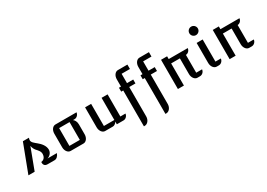

<svg xmlns="http://www.w3.org/2000/svg" viewBox="11 -1875 4475 3213"><g transform="rotate(-30 2249.0 -269.0)"><path d="M58.6 0H179.2L333.5 -410.2C340.3 -365.2 359.9 -335 377 -313C409.2 -277.8 448.7 -238.8 443.8 -185.1C439 -117.2 397.9 -89.8 356 -85C352.5 -40.5 370.1 0 430.2 0H564C605 0 639.6 -34.2 657.2 -84.5H475.6C524.9 -97.2 567.9 -143.6 569.8 -198.7C572.3 -276.4 511.2 -345.7 459 -386.7C413.6 -426.3 367.7 -454.1 371.1 -502C372.1 -510.7 375 -526.4 380.9 -540.5H263.7Z M782.2 -123C782.2 -55.2 823.7 0 874 0H1124C1174.8 0 1216.8 -55.2 1216.8 -123V-317.9C1216.8 -369.6 1192.4 -409.2 1167 -427.7H1197.8C1240.7 -427.7 1278.3 -465.3 1283.2 -511.2H874C823.7 -511.2 782.2 -456.5 782.2 -387.2ZM898.9 -83.5V-427.7H1100.1V-83.5Z M1448.7 -124C1448.7 -55.7 1490.2 0 1541.5 0H1690.4C1719.7 0 1748 -20 1767.1 -52.2V0H1897C1939.9 0 1977.5 -37.6 1982.4 -83.5H1883.3V-511.2H1767.1V-83.5H1565.4V-511.2H1448.7Z M2258.8 131.3V-436.5H2378.9V-511.7H2258.8V-691.9H2419.9V-776.9H2235.4C2184.1 -776.9 2142.6 -721.2 2142.6 -652.3V-511.7H2103.5V-436.5H2142.6V256.3H2160.2C2213.9 256.3 2258.8 199.7 2258.8 131.3Z M2674.8 131.3V-436.5H2794.9V-511.7H2674.8V-691.9H2835.9V-776.9H2651.4C2600.1 -776.9 2558.6 -721.2 2558.6 -652.3V-511.7H2519.5V-436.5H2558.6V256.3H2576.2C2629.9 256.3 2674.8 199.7 2674.8 131.3Z M2947.3 0H3063.5V-427.7H3232.4V-124C3232.4 -55.7 3274.4 0 3325.7 0H3374.5C3419.9 0 3457.5 -37.6 3462.4 -83.5H3349.1V-427.7C3390.1 -427.7 3427.7 -465.3 3432.6 -511.2H3064.5V-564.9H2947.3Z M3661.1 -629.4C3706.1 -629.4 3743.7 -666 3743.7 -711.4C3743.7 -756.8 3706.5 -793.9 3661.1 -793.9C3615.7 -793.9 3579.1 -756.8 3579.1 -711.4C3579.1 -666 3615.7 -629.4 3661.1 -629.4ZM3604 -124C3604 -55.7 3646 0 3697.3 0H3740.2C3783.2 0 3820.8 -37.6 3825.2 -83.5H3720.7V-511.2H3604Z M3946.8 0H4063V-427.7H4231.9V-124C4231.9 -55.7 4273.9 0 4325.2 0H4374C4419.4 0 4457 -37.6 4461.9 -83.5H4348.6V-427.7C4389.6 -427.7 4427.2 -465.3 4432.1 -511.2H4064V-564.9H3946.8Z"/></g></svg>

Font: Atomic Age
Style: Regular
Weight: 400
Designer: James Grieshaber
Foundry: James Grieshaber
Version: Version 1.002